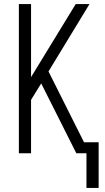

<svg xmlns="http://www.w3.org/2000/svg" viewBox="-20 -755 515 946"><path d="M466 171H406V0H356L183 -344L133 -263V0H73V-735H133V-375L353 -735H421L219 -403L394 -54H466Z"/></svg>

Font: Iosevka QP Light
Style: Regular
Weight: 300
Designer: Belleve Invis
Foundry: Belleve Invis
Version: Version 20.0.0; ttfautohint (v1.8.4)